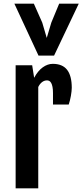

<svg xmlns="http://www.w3.org/2000/svg" viewBox="-20 -1029 450 1049"><path d="M65.4 -672.4V0H189V-553.7C194.5 -565.1 201.4 -574 209.7 -580.3C218 -586.7 227.1 -589.8 236.8 -589.8C241.4 -589.8 245.6 -588.8 249.5 -586.7C253.4 -584.6 256.8 -580.8 259.8 -575.4C262.7 -570.1 265.1 -563 266.8 -554.2C268.6 -545.4 269.5 -534.2 269.5 -520.5V-458H355.5C357.7 -464.8 359.9 -472.4 362.1 -480.7C364.2 -489 366 -497.3 367.4 -505.6C368.9 -513.9 370 -521.9 370.8 -529.5C371.7 -537.2 372.1 -543.8 372.1 -549.3C372.1 -592.9 363.6 -625.7 346.7 -647.5C329.8 -669.3 303.5 -680.2 268.1 -680.2C249.5 -680.2 231.4 -673.8 213.6 -661.1C195.9 -648.4 180.2 -629.4 166.5 -604L155.8 -672.4ZM190.4 -725.1H275.4L410.2 -1008.8H303.2L260.3 -905.3L235.4 -821.8L210.9 -905.3L165 -1008.8H58.6Z"/></svg>

Font: Fjalla One
Style: Regular
Weight: 400
Designer: Irina Smirnova
Foundry: Irina Smirnova
Version: Version 1.001